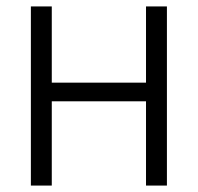

<svg xmlns="http://www.w3.org/2000/svg" viewBox="-20 -577 615 597"><path d="M499 0H434V-262H141V0H76V-557H141V-320H434V-557H499Z"/></svg>

Font: UN Bangla
Style: Regular
Weight: 400
Designer: Desinged by Rajon, Unicode developed by Rashed (IMGN)
Version: Version 2.001;March 19, 2023;FontCreator 14.0.0.2901 64-bit